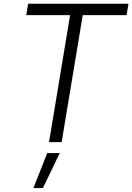

<svg xmlns="http://www.w3.org/2000/svg" viewBox="-20 -747 695 1009"><path d="M117.9 -667.6 127.8 -727.3H655.2L645.2 -667.6H414.8L304 0H237.6L348.4 -667.6ZM155.5 241.5 228.3 57.5H294L205.3 241.5Z"/></svg>

Font: Karasuma Gothic
Style: Light Italic
Weight: 300
Italic angle: 9.39998°
Designer: Rasmus Andersson / Ryoko Nishizuka
Foundry: rsms
Version: Version 1.00